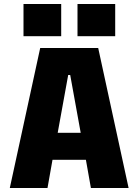

<svg xmlns="http://www.w3.org/2000/svg" viewBox="-20 -940 690 960"><path d="M623 0H434.5L409.5 -141H242.5L217.5 0H29L181 -700H471ZM321 -565 268.5 -276H383.5L331 -565ZM97.5 -920H286V-759H97.5ZM367.5 -920H556V-759H367.5Z"/></svg>

Font: Trispace Thin ExtraBold
Style: Regular
Weight: 800
Version: Version 1.210